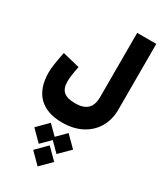

<svg xmlns="http://www.w3.org/2000/svg" viewBox="-325 -828 1354 1601"><g transform="rotate(30 352.0 -27.5)"><path d="M244.6 494.6 330.6 409.2 415.5 494.6 517.1 393.6 415.5 292.5 330.6 377.9 244.6 292.5 144 393.6ZM330.6 662.6 432.1 561.5 330.6 460.4 230 561.5ZM336.9 50.8C235.4 50.8 191.9 12.7 191.9 -76.7C191.9 -110.4 198.7 -159.7 212.4 -225.1L47.4 -265.6C36.6 -211.9 29.3 -170.4 24.9 -140.6C20.5 -110.8 18.6 -84.5 18.6 -62.5C18.6 136.2 125.5 244.1 323.2 244.1C394 244.1 456.1 230.5 509.3 203.1C615.2 148.4 677.2 47.4 677.2 -84V-716.8H493.2V-99.1C493.2 2.9 443.8 50.8 336.9 50.8Z"/></g></svg>

Font: Estedad Black
Style: Regular
Weight: 900
Designer: Amin Abedi
Version: Version 7.3